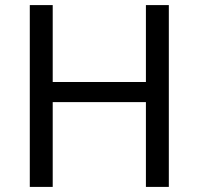

<svg xmlns="http://www.w3.org/2000/svg" viewBox="-20 -734 781 754"><path d="M643 0H553V-333H187V0H97V-714H187V-412H553V-714H643Z"/></svg>

Font: Noto Sans Telugu
Style: Regular
Weight: 400
Designer: Jelle Bosma - Monotype Design Team
Foundry: Monotype Imaging Inc.
Version: Version 2.003